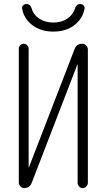

<svg xmlns="http://www.w3.org/2000/svg" viewBox="-20 -952 540 972"><path d="M385.7 -931.6Q395.5 -931.6 402.3 -925.3Q409.2 -918.9 408.2 -909.2Q399.4 -857.4 356.4 -824.7Q313.5 -792 250 -792Q186.5 -792 143.6 -824.7Q100.6 -857.4 91.8 -909.2Q90.8 -918.9 97.2 -925.3Q103.5 -931.6 114.3 -931.6Q133.8 -931.6 140.6 -908.2Q149.4 -877 179.2 -857.4Q209 -837.9 250 -837.9Q291 -837.9 320.3 -857.4Q349.6 -877 359.4 -908.2Q366.2 -931.6 385.7 -931.6ZM102.5 0Q91.8 0 83.5 -8.3Q75.2 -16.6 75.2 -28.3V-705.1Q75.2 -715.8 82.5 -723.1Q89.8 -730.5 100.1 -730.5Q110.4 -730.5 117.7 -723.1Q125 -715.8 125 -705.1V-106.4Q125 -105.5 126 -105.5Q127 -105.5 127 -106.4L357.4 -703.1Q367.2 -730.5 396.5 -730.5Q408.2 -730.5 416.5 -721.7Q424.8 -712.9 424.8 -701.2V-26.4Q424.8 -16.6 417.5 -8.3Q410.2 0 398.9 0Q387.7 0 380.4 -7.8Q373 -15.6 373 -26.4V-624Q373 -625 372.1 -625Q371.1 -625 371.1 -624L140.6 -26.4Q130.9 0 102.5 0Z"/></svg>

Font: Rounded Mgen+ 2m light
Style: Regular
Weight: 200
Designer: [Source Han Sans]
Ryoko NISHIZUKA  (kana & ideographs); Paul D. Hunt (Latin, Greek & Cyrillic); Wenlong ZHANG  (bopomofo
Version: Version 1.059.20150602